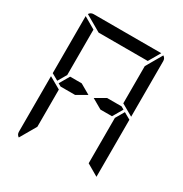

<svg xmlns="http://www.w3.org/2000/svg" viewBox="-221 -1165 1258 1323"><g transform="rotate(30 408.0 -503.0)"><path d="M387 -500 307 -454H212H192L169 -467L215 -546H307ZM624 -546 647 -533 601 -454H509L429 -500L509 -546ZM664 -523 717 -493V-41Q717 -41 717 -39L624 -93V-95V-103V-113V-218V-454ZM192 -218V-134L118 -6Q99 -18 99 -41V-483L192 -430ZM698 -994Q717 -982 717 -959V-517L624 -570V-607V-782V-866ZM233 -907 105 -981Q117 -1000 140 -1000H676Q676 -1000 678 -1000L624 -907H621H590H454H362ZM99 -959Q99 -959 99 -961L192 -907V-905V-895V-887V-782V-578V-546L152 -477L99 -507Z"/></g></svg>

Font: DSEG14 Modern
Style: Regular
Weight: 400
Designer: Keshikan(Twitter:@keshinomi_88pro)
Version: Version 0.46